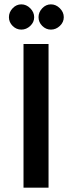

<svg xmlns="http://www.w3.org/2000/svg" viewBox="-20 -862 331 882"><path d="M203 0H88V-660H203ZM21 -783Q21 -806 38 -824Q55 -842 78 -842Q101 -842 119 -824Q137 -806 137 -783Q137 -760 119 -743Q101 -726 78 -726Q55 -726 38 -743Q21 -760 21 -783ZM157 -783Q157 -806 174 -824Q191 -842 214 -842Q237 -842 255 -824Q273 -806 273 -783Q273 -760 255 -743Q237 -726 214 -726Q191 -726 174 -743Q157 -760 157 -783Z"/></svg>

Font: Quattrocento Sans
Style: Bold
Weight: 700
Designer: Pablo Impallari
Foundry: Pablo Impallari, Igino Marini, Brenda Gallo
Version: Version 2.000